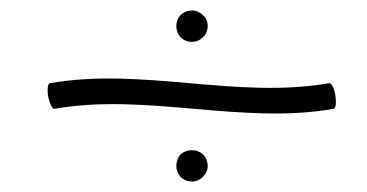

<svg xmlns="http://www.w3.org/2000/svg" viewBox="-20 -450 702 367"><path d="M377 -400C377 -408 374 -416 368 -421C362 -427 355 -430 347 -430C339 -430 331 -427 325 -421C320 -416 317 -408 317 -400C317 -392 320 -384 325 -379C331 -373 339 -370 347 -370C355 -370 362 -373 368 -379C374 -384 377 -392 377 -400ZM84 -242C261 -273 441 -211 618 -242C622 -243 623 -254 621 -268C619 -282 613 -292 609 -291C433 -260 252 -322 76 -291C71 -291 70 -279 72 -265C75 -252 80 -241 84 -242ZM377 -133C377 -141 374 -149 368 -155C362 -160 355 -163 347 -163C339 -163 331 -160 325 -155C320 -149 317 -141 317 -133C317 -125 320 -118 325 -112C331 -106 339 -103 347 -103C355 -103 362 -106 368 -112C374 -118 377 -125 377 -133Z"/></svg>

Font: Nupuram Thin
Style: Regular
Weight: 100
Designer: Santhosh Thottingal (santhosh.thottingal@gmail.com)
Foundry: SMC
Version: Version 1.000